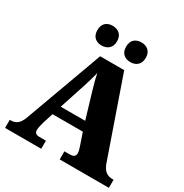

<svg xmlns="http://www.w3.org/2000/svg" viewBox="-206 -1089 1201 1251"><g transform="rotate(30 394.0 -463.5)"><path d="M500 -779C535 -779 573 -799 573 -853C573 -908 535 -927 500 -927C461 -927 425 -908 425 -853C425 -799 461 -779 500 -779ZM282 -779C319 -779 357 -799 357 -853C357 -908 319 -927 282 -927C245 -927 209 -908 209 -853C209 -799 245 -779 282 -779ZM7 0H279V-61H230C202 -61 193 -73 193 -93C193 -112 203 -144 207 -160L230 -232H458L489 -141C492 -133 500 -111 500 -92C500 -67 479 -61 458 -61H418V0H788V-61H777C740 -61 712 -81 695 -128L491 -714H310L97 -130C76 -73 48 -61 14 -61H7ZM252 -301 315 -493C326 -527 338 -567 349 -610C357 -566 369 -527 379 -492L436 -301Z"/></g></svg>

Font: Noto Serif Lao Black
Style: Regular
Weight: 900
Designer: Monotype Design Team
Foundry: Monotype Imaging Inc.
Version: Version 2.003